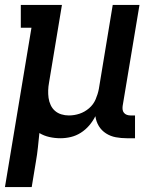

<svg xmlns="http://www.w3.org/2000/svg" viewBox="-21 -550 641 775"><path d="M-1 205 106 -438H63V-530H229L177 -217Q174 -201 173.5 -185.5Q173 -170 175 -155Q177 -140 183.5 -126Q190 -112 201 -102.5Q212 -93 226.5 -88.5Q241 -84 257 -84Q279 -84 300 -91Q321 -98 338.5 -113Q356 -128 365 -149Q374 -170 378 -191L434 -530H542L474 -122Q473 -114 474 -107Q475 -100 479.5 -94.5Q484 -89 491 -86.5Q498 -84 506 -84H524V8H491Q468 8 446.5 4Q425 0 407 -11.5Q389 -23 378 -41Q367 -59 364 -81Q354 -61 339 -43.5Q324 -26 305 -14Q286 -2 265 3Q244 8 223 8Q200 8 178 3Q156 -2 138 -13Q135 16 132 45Q129 74 124 102L107 205Z"/></svg>

Font: Iosevka Slab SmBdExObl
Style: Regular
Weight: 600
Width: 7
Italic angle: -9°
Monospace: yes
Designer: Belleve Invis
Foundry: Belleve Invis
Version: Version 11.1.0; ttfautohint (v1.8.3)